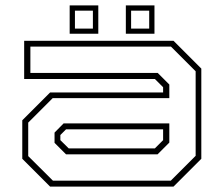

<svg xmlns="http://www.w3.org/2000/svg" viewBox="-20 -691 828 711"><path d="M165.5 0 62.5 -103V-245.5L165.5 -348.5H584V-368L553.5 -398.5H69.5V-540H622.5L725.5 -437V-103L622.5 0ZM176 -22H612.5L704.5 -114V-427L613 -518.5H92.5V-421H564L607 -378V-327.5H175L84.5 -237V-113ZM224.5 -119.5 182 -162V-200L215.5 -234H607V-163L563.5 -119.5ZM234.5 -141.5H553.5L584 -172V-212H224.5L203.5 -191V-172ZM446 -566V-671H552V-566ZM238 -566V-671H344V-566ZM257.5 -585H324V-651.5H257.5ZM465.5 -585H532.5V-651.5H465.5Z"/></svg>

Font: Tourney Expanded ExtraLight
Style: Regular
Weight: 200
Width: 7
Designer: Tyler Finck
Foundry: Etcetera Type Co
Version: Version 1.010; ttfautohint (v1.8.3)